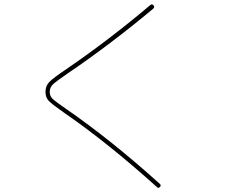

<svg xmlns="http://www.w3.org/2000/svg" viewBox="-20 -805 1040 888"><path d="M274.4 -285.2Q222.7 -321.3 206.5 -337.4Q190.4 -353.5 190.4 -379.9Q190.4 -407.2 207.5 -425.3Q224.6 -443.4 287.1 -485.4Q485.4 -621.1 675.8 -782.2Q683.6 -788.1 689.9 -780.3Q696.3 -772.5 689.5 -765.6Q489.3 -598.6 297.9 -468.8Q239.3 -428.7 224.6 -414.6Q210 -400.4 210 -379.9Q210 -361.3 222.7 -348.6Q235.4 -335.9 285.2 -301.8Q493.2 -158.2 719.7 45.9Q726.6 52.7 719.7 59.6Q711.9 67.4 706.1 60.5Q478.5 -144.5 274.4 -285.2Z"/></svg>

Font: Rounded-X Mgen+ 1mn thin
Style: Regular
Weight: 100
Designer: [Source Han Sans]
Ryoko NISHIZUKA  (kana & ideographs); Paul D. Hunt (Latin, Greek & Cyrillic); Wenlong ZHANG  (bopomofo
Version: Version 1.059.20150602